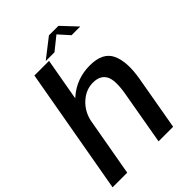

<svg xmlns="http://www.w3.org/2000/svg" viewBox="-261 -1007 1122 1122"><g transform="rotate(-45 300.0 -445.5)"><path d="M-8.5 0H112.5L251.5 -785H130.5ZM371.5 0H492L551 -336Q572.5 -458.5 540.2 -528.2Q508 -598 401.5 -598Q293 -598 214 -530Q135 -462 121.5 -388L175 -354.5Q187 -424 235.2 -469Q283.5 -514 343 -514Q402 -514 424.8 -473.5Q447.5 -433 429.5 -331ZM237 -798H309.5L391.5 -864L450.5 -798H522.5L435 -891H356.5Z"/></g></svg>

Font: Anybody UltraCondensed Thin Medium
Style: Italic
Weight: 500
Italic angle: -10°
Version: Version 1.111